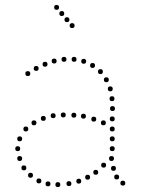

<svg xmlns="http://www.w3.org/2000/svg" viewBox="-20 -754 572 780"><path d="M200 -496Q190 -496 190 -506Q190 -516 200 -516Q210 -516 210 -506Q210 -496 200 -496ZM240 -503Q230 -503 230 -513Q230 -523 240 -523Q250 -523 250 -513Q250 -503 240 -503ZM281 -503Q271 -503 271 -513Q271 -523 281 -523Q291 -523 291 -513Q291 -503 281 -503ZM320 -495Q310 -495 310 -505Q310 -515 320 -515Q330 -515 330 -505Q330 -495 320 -495ZM127 -466Q117 -466 117 -476Q117 -486 127 -486Q137 -486 137 -476Q137 -466 127 -466ZM356 -478Q346 -478 346 -488Q346 -498 356 -498Q366 -498 366 -488Q366 -478 356 -478ZM388 -453Q378 -453 378 -463Q378 -473 388 -473Q398 -473 398 -463Q398 -453 388 -453ZM412 -420Q402 -420 402 -430Q402 -440 412 -440Q422 -440 422 -430Q422 -420 412 -420ZM428 -383Q418 -383 418 -393Q418 -403 428 -403Q438 -403 438 -393Q438 -383 428 -383ZM435 -343Q425 -343 425 -353Q425 -363 435 -363Q445 -363 445 -353Q445 -343 435 -343ZM437 -303Q427 -303 427 -313Q427 -323 437 -323Q447 -323 447 -313Q447 -303 437 -303ZM156 -263Q146 -263 146 -273Q146 -283 156 -283Q166 -283 166 -273Q166 -263 156 -263ZM196 -274Q186 -274 186 -284Q186 -294 196 -294Q206 -294 206 -284Q206 -274 196 -274ZM361 -260Q351 -260 351 -270Q351 -280 361 -280Q371 -280 371 -270Q371 -260 361 -260ZM400 -245Q390 -245 390 -255Q390 -265 400 -265Q410 -265 410 -255Q410 -245 400 -245ZM436 -261Q426 -261 426 -271Q426 -281 436 -281Q446 -281 446 -271Q446 -261 436 -261ZM85 -220Q75 -220 75 -230Q75 -240 85 -240Q95 -240 95 -230Q95 -220 85 -220ZM436 -220Q426 -220 426 -230Q426 -240 436 -240Q446 -240 446 -230Q446 -220 436 -220ZM60 -180Q50 -180 50 -190Q50 -200 60 -200Q70 -200 70 -190Q70 -180 60 -180ZM436 -180Q426 -180 426 -190Q426 -200 436 -200Q446 -200 446 -190Q446 -180 436 -180ZM436 -140Q426 -140 426 -150Q426 -160 436 -160Q446 -160 446 -150Q446 -140 436 -140ZM60 -100Q50 -100 50 -110Q50 -120 60 -120Q70 -120 70 -110Q70 -100 60 -100ZM433 -100Q423 -100 423 -110Q423 -120 433 -120Q443 -120 443 -110Q443 -100 433 -100ZM77 -62Q67 -62 67 -72Q67 -82 77 -82Q87 -82 87 -72Q87 -62 77 -62ZM401 -73Q391 -73 391 -83Q391 -93 401 -93Q411 -93 411 -83Q411 -73 401 -73ZM441 -60Q431 -60 431 -70Q431 -80 441 -80Q451 -80 451 -70Q451 -60 441 -60ZM104 -32Q94 -32 94 -42Q94 -52 104 -52Q114 -52 114 -42Q114 -32 104 -32ZM336 -24Q326 -24 326 -34Q326 -44 336 -44Q346 -44 346 -34Q346 -24 336 -24ZM369 -44Q359 -44 359 -54Q359 -64 369 -64Q379 -64 379 -54Q379 -44 369 -44ZM454 -25Q444 -25 444 -35Q444 -45 454 -45Q464 -45 464 -35Q464 -25 454 -25ZM163 -483Q153 -483 153 -493Q153 -503 163 -503Q173 -503 173 -493Q173 -483 163 -483ZM93 -445Q83 -445 83 -455Q83 -465 93 -465Q103 -465 103 -455Q103 -445 93 -445ZM479 0Q469 0 469 -10Q469 -20 479 -20Q489 -20 489 -10Q489 0 479 0ZM52 -140Q42 -140 42 -150Q42 -160 52 -160Q62 -160 62 -150Q62 -140 52 -140ZM319 -272Q309 -272 309 -282Q309 -292 319 -292Q329 -292 329 -282Q329 -272 319 -272ZM280 -276Q270 -276 270 -286Q270 -296 280 -296Q290 -296 290 -286Q290 -276 280 -276ZM237 -277Q227 -277 227 -287Q227 -297 237 -297Q247 -297 247 -287Q247 -277 237 -277ZM118 -245Q108 -245 108 -255Q108 -265 118 -265Q128 -265 128 -255Q128 -245 118 -245ZM138 -9Q128 -9 128 -19Q128 -29 138 -29Q148 -29 148 -19Q148 -9 138 -9ZM175 3Q165 3 165 -7Q165 -17 175 -17Q185 -17 185 -7Q185 3 175 3ZM215 6Q205 6 205 -4Q205 -14 215 -14Q225 -14 225 -4Q225 6 215 6ZM260 2Q250 2 250 -8Q250 -18 260 -18Q270 -18 270 -8Q270 2 260 2ZM300 -8Q290 -8 290 -18Q290 -28 300 -28Q310 -28 310 -18Q310 -8 300 -8ZM273 -640Q263 -640 263 -650Q263 -660 273 -660Q283 -660 283 -650Q283 -640 273 -640ZM252 -664Q242 -664 242 -674Q242 -684 252 -684Q262 -684 262 -674Q262 -664 252 -664ZM231 -689Q221 -689 221 -699Q221 -709 231 -709Q241 -709 241 -699Q241 -689 231 -689ZM210 -714Q200 -714 200 -724Q200 -734 210 -734Q220 -734 220 -724Q220 -714 210 -714Z"/></svg>

Font: Raleway Dots
Style: Regular
Weight: 400
Designer: Matt McInerney, Pablo Impallari, Rodrigo Fuenzalida, Brenda Gallo
Foundry: Matt McInerney, Pablo Impallari, Rodrigo Fuenzalida, Brenda Gallo
Version: Version 1.000